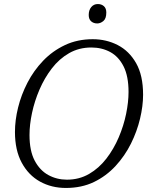

<svg xmlns="http://www.w3.org/2000/svg" viewBox="-20 -919 752 950"><path d="M306 11Q235 11 178 -20.5Q121 -52 87.5 -114Q54 -176 54 -266Q54 -324 69.5 -387Q85 -450 116 -510Q147 -570 193.5 -618.5Q240 -667 301.5 -696Q363 -725 439 -725Q506 -725 562.5 -696Q619 -667 653.5 -606.5Q688 -546 688 -450Q688 -395 673 -332Q658 -269 628 -208.5Q598 -148 552 -98Q506 -48 445 -18.5Q384 11 306 11ZM311 -30Q372 -30 421 -58.5Q470 -87 506.5 -134.5Q543 -182 567.5 -239.5Q592 -297 604 -355.5Q616 -414 616 -464Q616 -542 591.5 -590.5Q567 -639 525.5 -661.5Q484 -684 432 -684Q371 -684 322 -656Q273 -628 236.5 -580.5Q200 -533 175.5 -476Q151 -419 138.5 -360.5Q126 -302 126 -251Q126 -173 151.5 -124.5Q177 -76 219 -53Q261 -30 311 -30ZM461 -803Q443 -803 431 -813.5Q419 -824 419 -845Q419 -869 431.5 -884Q444 -899 464 -899Q482 -899 494 -888.5Q506 -878 506 -857Q506 -827 491.5 -815Q477 -803 461 -803Z"/></svg>

Font: Noto Serif Light
Style: Italic
Weight: 300
Italic angle: -12°
Designer: Monotype Design Team
Foundry: Monotype Imaging Inc.
Version: Version 2.013